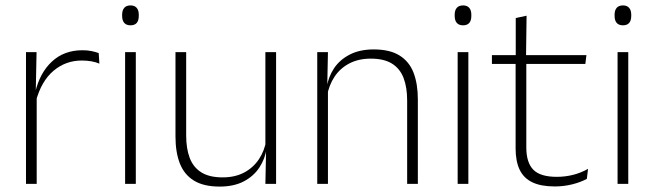

<svg xmlns="http://www.w3.org/2000/svg" viewBox="-20 -679 2418 709"><path d="M112.5 -305 99.5 -334 110 -337.5Q126.5 -409.5 171.5 -451.5Q216.5 -493.5 284.5 -493.5Q304 -493.5 319 -490.2Q334 -487 344.5 -483L347 -444Q334.5 -449.5 318 -452.5Q301.5 -455.5 282 -455.5Q222.5 -455.5 177.5 -417.5Q132.5 -379.5 112.5 -305ZM76 0V-486.5H115L112 -338L115.5 -334.5V0Z M442 0V-486.5H481.5V0ZM462 -585.5Q446.5 -585.5 438.8 -594.5Q431 -603.5 431 -620.5V-624.5Q431 -641 438.8 -650Q446.5 -659 462 -659Q477 -659 484.8 -650Q492.5 -641 492.5 -624.5V-620.5Q492.5 -603 484.8 -594.2Q477 -585.5 462 -585.5Z M667.5 -486.5V-178.5Q667.5 -130.5 680.5 -96Q693.5 -61.5 723 -42.8Q752.5 -24 802 -24Q848 -24 881.8 -42Q915.5 -60 936.2 -91.2Q957 -122.5 963.5 -162.5L974.5 -130.5H964.5Q959 -93 938 -60.8Q917 -28.5 880.2 -9.2Q843.5 10 791 10Q732 10 696 -12.2Q660 -34.5 644 -75.8Q628 -117 628 -175V-486.5ZM999.5 -486.5V0H960L962.5 -123.5L960 -125.5V-486.5Z M1483.5 0V-308Q1483.5 -356 1470.5 -390.5Q1457.5 -425 1428 -443.8Q1398.5 -462.5 1349 -462.5Q1303.5 -462.5 1269.5 -444.5Q1235.5 -426.5 1215 -395.2Q1194.5 -364 1187.5 -324L1176.5 -356H1186.5Q1192 -394 1213 -426Q1234 -458 1271 -477.2Q1308 -496.5 1360 -496.5Q1419.5 -496.5 1455.2 -474.2Q1491 -452 1507 -410.8Q1523 -369.5 1523 -311.5V0ZM1151.5 0V-486.5H1191L1188.5 -362.5L1191 -361V0Z M1670 0V-486.5H1709.5V0ZM1690 -585.5Q1674.5 -585.5 1666.8 -594.5Q1659 -603.5 1659 -620.5V-624.5Q1659 -641 1666.8 -650Q1674.5 -659 1690 -659Q1705 -659 1712.8 -650Q1720.5 -641 1720.5 -624.5V-620.5Q1720.5 -603 1712.8 -594.2Q1705 -585.5 1690 -585.5Z M2029 9.5Q1977.5 9.5 1945.8 -5.8Q1914 -21 1899 -52.2Q1884 -83.5 1884 -130.5V-459H1923.5V-134.5Q1923.5 -79 1949.2 -52.5Q1975 -26 2036 -26Q2066.5 -26 2095.8 -33.2Q2125 -40.5 2151.5 -55.5L2147 -18.5Q2124 -6 2092.8 1.8Q2061.5 9.5 2029 9.5ZM1796.5 -443V-475.5H2145.5L2141.5 -443ZM1884.5 -469.5V-612.5L1924.5 -621L1922.5 -469.5Z M2260.5 0V-486.5H2300V0ZM2280.5 -585.5Q2265 -585.5 2257.2 -594.5Q2249.5 -603.5 2249.5 -620.5V-624.5Q2249.5 -641 2257.2 -650Q2265 -659 2280.5 -659Q2295.5 -659 2303.2 -650Q2311 -641 2311 -624.5V-620.5Q2311 -603 2303.2 -594.2Q2295.5 -585.5 2280.5 -585.5Z"/></svg>

Font: Anek Gurmukhi Medium ExtraLight
Style: Regular
Weight: 250
Version: Version 1.003